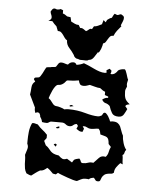

<svg xmlns="http://www.w3.org/2000/svg" viewBox="-50 -724 637 765"><g transform="rotate(5 268.5 -341.5)"><path d="M210 -462Q218 -473 231 -473Q240 -473 244 -464Q260 -466 273 -473Q282 -470 293 -465Q304 -460 315.5 -454.5Q327 -449 338 -445.5Q349 -442 359 -442L366 -443L365 -453L377 -460L385 -453Q385 -446 382 -440L386 -439Q394 -439 400.5 -444Q407 -449 411 -456Q421 -463 436 -463Q439 -463 441.5 -457.5Q444 -452 446 -445.5Q448 -439 450 -432.5Q452 -426 454 -423Q452 -414 451 -409Q450 -404 452 -395Q450 -390 448 -385.5Q446 -381 446 -376Q446 -358 450 -347.5Q454 -337 469 -326Q464 -325 459 -323.5Q454 -322 452 -317L461 -306Q456 -295 449.5 -284Q443 -273 429 -273Q409 -273 402 -284.5Q395 -296 390 -312Q382 -320 373 -322Q364 -324 358 -335Q363 -339 368.5 -341.5Q374 -344 381 -344V-349L367 -354V-367Q361 -369 356 -372.5Q351 -376 346 -380Q337 -380 325 -383.5Q313 -387 304 -389Q298 -387 292 -385Q286 -383 280 -383Q269 -383 265 -388Q261 -393 259 -403Q239 -399 214 -399Q211 -399 208.5 -395.5Q206 -392 202.5 -388.5Q199 -385 193 -381.5Q187 -378 178 -378Q173 -378 167.5 -371Q162 -364 157.5 -354.5Q153 -345 149.5 -335.5Q146 -326 145 -322Q153 -317 161 -305Q169 -293 179 -293Q184 -293 195.5 -289.5Q207 -286 211 -283Q216 -284 219.5 -284.5Q223 -285 228 -285Q263 -285 294.5 -276Q326 -267 346 -267Q354 -267 362 -272L368 -282L373 -284Q376 -284 380 -280Q384 -276 387.5 -270.5Q391 -265 393.5 -259.5Q396 -254 397 -251L408 -252Q421 -252 428 -247Q435 -242 438.5 -234.5Q442 -227 445 -217.5Q448 -208 453 -199Q453 -187 458 -170Q463 -153 471 -144Q466 -139 465 -132Q464 -125 458 -122Q460 -113 460 -103.5Q460 -94 462 -85L452 -89Q444 -81 437 -71Q430 -61 430 -49Q428 -47 425 -45.5Q422 -44 419 -44Q400 -43 393 -37.5Q386 -32 383 -25.5Q380 -19 378.5 -14Q377 -9 369 -9Q361 -9 358.5 -14Q356 -19 351 -22Q346 -21 341 -19.5Q336 -18 333 -14Q328 -15 318 -15Q309 -15 301.5 -11Q294 -7 286 -3Q281 -3 270 -6Q259 -9 247 -13.5Q235 -18 224 -22Q213 -26 208 -29L200 -22L188 -24Q183 -29 177 -35Q171 -41 164 -45Q157 -39 151 -35.5Q145 -32 136 -32Q127 -27 119 -21Q111 -15 103 -9Q98 -9 93 -11.5Q88 -14 83 -16Q77 -26 75.5 -35Q74 -44 73.5 -52.5Q73 -61 73 -69.5Q73 -78 71 -89Q74 -100 78 -111.5Q82 -123 76 -134V-145Q76 -163 78 -181.5Q80 -200 88 -217L95 -218L111 -214Q122 -201 131 -194.5Q140 -188 151 -176V-163L142 -151L150 -134Q159 -128 163.5 -122Q168 -116 172.5 -111.5Q177 -107 184 -103.5Q191 -100 205 -98Q213 -90 220 -86.5Q227 -83 239 -88L260 -75L267 -86Q275 -91 288 -93Q293 -88 294.5 -82Q296 -76 304 -76Q315 -76 324 -79.5Q333 -83 345 -81Q355 -91 365 -102Q375 -113 392 -109Q400 -118 402 -129Q404 -140 409 -150L399 -161Q398 -173 396 -178.5Q394 -184 390 -187Q386 -190 379.5 -191.5Q373 -193 363 -196Q362 -202 360.5 -207.5Q359 -213 354 -218Q346 -218 338.5 -216.5Q331 -215 323 -215Q315 -215 308.5 -219Q302 -223 295 -223L290 -222L296 -213L291 -200Q282 -200 277.5 -202.5Q273 -205 266 -210L271 -222L266 -229Q258 -229 252 -223.5Q246 -218 238 -218Q229 -218 222 -224Q215 -230 206 -230H164Q159 -230 155 -226.5Q151 -223 146 -223Q141 -223 136.5 -223.5Q132 -224 127 -225Q125 -236 118 -245Q118 -251 115 -256.5Q112 -262 105 -262L97 -259Q93 -270 94 -280L70 -330Q72 -343 73 -359Q74 -375 86 -383L80 -392Q81 -399 87 -399.5Q93 -400 98 -401Q101 -401 105 -406.5Q109 -412 112.5 -419Q116 -426 119.5 -433Q123 -440 125 -443Q130 -445 136 -445Q142 -445 147 -447H149Q153 -447 156 -447.5Q159 -448 163 -449Q167 -454 171 -461Q175 -468 183 -468Q190 -468 196.5 -465.5Q203 -463 210 -462ZM181 -141 188 -144 194 -140 189 -132ZM184 -209 197 -214 198 -207 188 -205ZM232 -296 231 -301 239 -303 247 -299ZM230 -502Q221 -516 209.5 -528.5Q198 -541 198 -558Q192 -561 188 -567Q184 -573 180 -578.5Q176 -584 171.5 -588Q167 -592 158 -592L151 -610Q146 -614 141.5 -619Q137 -624 133 -629H117Q121 -631 125 -634.5Q129 -638 129 -643Q129 -649 126 -655Q123 -661 123 -667Q125 -671 128.5 -675.5Q132 -680 137 -680Q140 -680 143 -678.5Q146 -677 149 -677Q156 -677 162 -680L172 -676V-663Q177 -662 181.5 -659Q186 -656 190 -653L204 -651L208 -634Q216 -630 223 -626.5Q230 -623 239 -623L246 -611L248 -612Q255 -612 260 -608Q265 -604 270 -601Q275 -603 281 -608.5Q287 -614 293 -611L300 -623Q308 -623 315.5 -626.5Q323 -630 331 -634L336 -651L345 -643L350 -653Q354 -656 358.5 -659Q363 -662 368 -663Q370 -667 372.5 -672Q375 -677 378 -680L388 -676Q393 -676 396 -678Q399 -680 404 -680Q408 -678 412 -675Q416 -672 416 -667Q416 -659 412.5 -651.5Q409 -644 406 -636L409 -633Q401 -624 393 -613.5Q385 -603 381 -592H379Q371 -592 367 -587.5Q363 -583 359.5 -577Q356 -571 352.5 -565.5Q349 -560 342 -558Q342 -556 340.5 -549.5Q339 -543 336.5 -536.5Q334 -530 331 -525Q328 -520 326 -520L325 -522Q320 -514 311.5 -501Q303 -488 291 -488Q286 -484 280 -484.5Q274 -485 268 -485Q263 -485 258 -485Q253 -485 248 -488H246Q241 -488 236 -492.5Q231 -497 230 -502Z"/></g></svg>

Font: ErikasBuero
Style: Regular
Weight: 400
Designer: Peter Wiegel
Foundry: Peter Wiegel
Version: Version 1.006